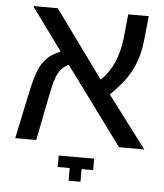

<svg xmlns="http://www.w3.org/2000/svg" viewBox="-54 -647 736 864"><g transform="rotate(5 314.0 -214.5)"><path d="M166 -196.8 127 0H32.2L73.2 -194.8Q90.8 -278.8 105.5 -313Q120.1 -347.7 142.3 -369.1Q164.6 -390.6 202.1 -405.8L61 -599.1H171.9L392.1 -295.9Q464.8 -363.8 479 -490.2L490.2 -599.1H583L571.8 -492.2Q566.4 -438.5 552.2 -397.9Q537.6 -356 513.4 -319.3Q489.3 -282.7 439 -232.9L615.2 0H501L243.2 -350.1Q204.1 -331.1 187.5 -284.2Q182.6 -272 177.5 -250Q172.4 -228 166 -196.8ZM341.8 112.8V169.9H288.1V112.8H233.9V61H394V112.8Z"/></g></svg>

Font: Arimo
Style: Regular
Weight: 400
Designer: Steve Matteson
Foundry: Monotype Imaging Inc.
Version: Version 1.33